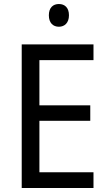

<svg xmlns="http://www.w3.org/2000/svg" viewBox="-20 -935 540 955"><path d="M273 -915C244 -915 223 -897 223 -859C223 -821 244 -802 273 -802C301 -802 323 -821 323 -859C323 -897 302 -915 273 -915ZM445 0V-78H176V-334H429V-411H176V-636H445V-714H88V0Z"/></svg>

Font: Noto Sans Devanagari UI SemiCondensed
Style: Regular
Weight: 400
Width: 4
Designer: Jelle Bosma - Monotype Design Team
Foundry: Monotype Imaging Inc.
Version: Version 2.004